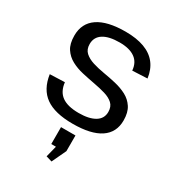

<svg xmlns="http://www.w3.org/2000/svg" viewBox="-186 -659 915 1003"><g transform="rotate(30 271.5 -157.5)"><path d="M276 7.2Q168.2 7.2 112 -32.7Q55.7 -72.7 43.4 -157.4L132.9 -160.7Q138.7 -107.4 173.5 -82.3Q208.3 -57.2 275.3 -57.2Q337.7 -57.2 372.4 -78.2Q407.1 -99.2 407.1 -139.1Q407.1 -171.5 387.8 -189Q368.6 -206.5 337.2 -215.7Q305.8 -225 268.3 -231.8Q230.8 -238.7 192.8 -247.3Q154.7 -255.8 123.4 -272.6Q92.1 -289.4 72.9 -318.4Q53.7 -347.4 53.7 -396.7Q53.7 -470.9 110.2 -509.5Q166.8 -548.1 276.3 -548.1Q342.7 -548.1 389.5 -530.8Q436.4 -513.5 463.3 -478.9Q490.2 -444.4 497 -393.2L407.2 -389Q403.6 -436.2 370.5 -459.9Q337.4 -483.7 277.6 -483.7Q213.5 -483.7 179.3 -461.9Q145.1 -440.1 145.1 -398.3Q145.1 -366.1 164.8 -348.2Q184.5 -330.3 215.9 -320.4Q247.3 -310.6 284.8 -304.3Q322.3 -298.1 359.9 -289.3Q397.4 -280.6 428.7 -264.2Q460 -247.7 479.2 -218.3Q498.5 -188.8 498.5 -140.6Q498.5 -68.1 442.2 -30.4Q385.9 7.2 276 7.2ZM319.8 52.7V147.2L279.3 233L243.7 222.4L274.6 100L310.9 154.8L232.7 154.6V52.7Z"/></g></svg>

Font: Pathway Extreme 8pt Thin 12pt
Style: Regular
Weight: 100
Version: Version 1.001;gftools[0.9.26]